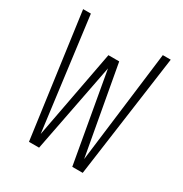

<svg xmlns="http://www.w3.org/2000/svg" viewBox="-170 -858 939 987"><g transform="rotate(30 300.0 -365.0)"><path d="M140 0 40 -730H86L172 -65L271 -590H335L430 -65L513 -730H560L459 0H397L303 -530L200 0Z"/></g></svg>

Font: Tiny Thin
Style: Regular
Weight: 100
Monospace: yes
Designer: Philipp Nurullin, Konstantin Bulenkov
Foundry: JetBrains
Version: Version 2.251; ttfautohint (v1.8.4.7-5d5b)